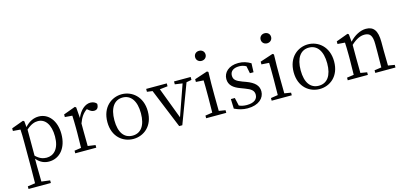

<svg xmlns="http://www.w3.org/2000/svg" viewBox="-82 -1386 4759 2250"><g transform="rotate(-15 2298.0 -261.5)"><path d="M209 -413C269 -467 314 -478 350 -478C437 -478 499 -400 499 -253C499 -101 427 -37 341 -37C296 -37 253 -53 209 -97ZM198 -517 184 -527 39 -474V-442L129 -435C132 -388 133 -346 133 -282V34C133 93 132 157 131 217L40 230V262H311V230L208 217C206 156 205 90 205 32V-61C254 -2 308 14 358 14C486 14 579 -92 579 -261C579 -425 490 -528 373 -528C314 -528 256 -503 204 -445Z M827 -517 813 -527 669 -474V-442L758 -435C760 -388 762 -347 762 -283V-228C762 -177 761 -100 759 -44L677 -32V0H932V-32L840 -45C839 -101 838 -177 838 -228V-319C863 -388 895 -434 942 -465L956 -453C976 -436 995 -424 1020 -424C1059 -424 1076 -449 1076 -492C1065 -514 1032 -528 1000 -528C937 -528 873 -474 837 -386Z M1381 14C1504 14 1626 -74 1626 -255C1626 -437 1502 -528 1381 -528C1257 -528 1135 -437 1135 -255C1135 -74 1257 14 1381 14ZM1381 -26C1280 -26 1220 -105 1220 -255C1220 -404 1280 -488 1381 -488C1481 -488 1542 -404 1542 -255C1542 -105 1481 -26 1381 -26Z M2215 -514H2013V-479L2104 -466L1972 -90L1829 -468L1925 -479V-514H1675V-479L1741 -470L1936 7H1974L2152 -467L2215 -479Z M2388 -663C2424 -663 2452 -688 2452 -724C2452 -761 2424 -785 2388 -785C2353 -785 2325 -761 2325 -724C2325 -688 2353 -663 2388 -663ZM2430 -45C2429 -100 2428 -177 2428 -228V-375L2431 -517L2416 -527L2259 -475V-442L2351 -436C2353 -386 2353 -346 2353 -284V-228C2353 -177 2352 -100 2351 -45L2265 -32V0H2509V-32Z M2787 -305C2713 -333 2685 -354 2685 -405C2685 -454 2722 -488 2795 -488C2824 -488 2852 -481 2879 -466L2897 -377H2941L2945 -485C2897 -513 2853 -528 2795 -528C2677 -528 2612 -460 2612 -382C2612 -308 2664 -266 2744 -237L2794 -218C2867 -191 2898 -166 2898 -117C2898 -63 2856 -26 2767 -26C2730 -26 2700 -33 2673 -45L2651 -142H2603L2607 -25C2660 0 2707 14 2767 14C2903 14 2972 -58 2972 -137C2972 -204 2932 -252 2826 -291Z M3183 -663C3219 -663 3247 -688 3247 -724C3247 -761 3219 -785 3183 -785C3148 -785 3120 -761 3120 -724C3120 -688 3148 -663 3183 -663ZM3225 -45C3224 -100 3223 -177 3223 -228V-375L3226 -517L3211 -527L3054 -475V-442L3146 -436C3148 -386 3148 -346 3148 -284V-228C3148 -177 3147 -100 3146 -45L3060 -32V0H3304V-32Z M3641 14C3764 14 3886 -74 3886 -255C3886 -437 3762 -528 3641 -528C3517 -528 3395 -437 3395 -255C3395 -74 3517 14 3641 14ZM3641 -26C3540 -26 3480 -105 3480 -255C3480 -404 3540 -488 3641 -488C3741 -488 3802 -404 3802 -255C3802 -105 3741 -26 3641 -26Z M4483 -45C4481 -100 4480 -176 4480 -228V-332C4480 -473 4434 -528 4343 -528C4276 -528 4201 -489 4143 -425L4135 -517L4121 -527L3977 -474V-442L4066 -435C4068 -388 4070 -346 4070 -283V-228C4070 -177 4069 -100 4067 -44L3983 -32V0H4227V-32L4148 -45C4147 -100 4146 -177 4146 -228V-386C4210 -445 4261 -466 4310 -466C4374 -466 4404 -432 4404 -328V-228C4404 -176 4403 -99 4402 -44L4317 -32V0H4562V-32Z"/></g></svg>

Font: Source Han Serif AKR9
Style: Regular
Weight: 400
Designer: Ryoko NISHIZUKA 西塚涼子 (kana & ideographs); Frank Grießhammer (Latin, Greek & Cyrillic); Sandoll Communications 산돌커뮤니케이션, 
Foundry: Adobe Systems Incorporated
Version: Version 1.005;hotconv 1.0.107;makeotfexe 2.5.65593